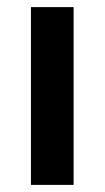

<svg xmlns="http://www.w3.org/2000/svg" viewBox="-20 -520 294 540"><path d="M187 0V-500H67V0Z"/></svg>

Font: Perun SemiBold
Style: Regular
Weight: 600
Foundry: Copyright (c) Stefan Peev, Context Ltd, 2016
Version: Version 1.089